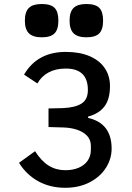

<svg xmlns="http://www.w3.org/2000/svg" viewBox="-20 -902 640 934"><path d="M72.5 -110 150.5 -166.5Q181 -118.5 217 -96.2Q253 -74 297.5 -74Q334.5 -74 362.8 -86Q391 -98 406.5 -120.5Q422 -143 422 -173V-192.5Q422 -233 385.2 -256.5Q348.5 -280 286.5 -282L216 -284V-374.5L284 -376Q345 -378.5 376.2 -398Q407.5 -417.5 407.5 -464Q407.5 -568.5 300 -568.5Q251 -568.5 216 -549.5Q181 -530.5 162 -496L97 -539Q161.5 -649.5 300 -649.5Q368 -649.5 416.5 -628.5Q465 -607.5 490 -570Q515 -532.5 515 -483.5Q515 -419 487.8 -383.8Q460.5 -348.5 408.5 -335V-328.5Q523 -302.5 523 -179Q523 -129 495 -85.2Q467 -41.5 415.8 -15Q364.5 11.5 297.5 11.5Q224 11.5 166.2 -20.2Q108.5 -52 72.5 -110ZM101 -801.5Q101 -844.5 120.5 -863.5Q140 -882.5 183 -882.5Q227 -882.5 245.5 -863.8Q264 -845 264 -801.5Q264 -758.5 245.2 -739.5Q226.5 -720.5 183 -720.5Q140.5 -720.5 120.8 -739.8Q101 -759 101 -801.5ZM318.5 -801.5Q318.5 -844.5 338 -863.5Q357.5 -882.5 400.5 -882.5Q444.5 -882.5 463 -863.8Q481.5 -845 481.5 -801.5Q481.5 -758.5 462.8 -739.5Q444 -720.5 400.5 -720.5Q358 -720.5 338.2 -739.8Q318.5 -759 318.5 -801.5Z"/></svg>

Font: JuliaMono
Style: Bold
Weight: 700
Monospace: yes
Designer: cormullion
Foundry: corm
Version: Version 0.055; ttfautohint (v1.8.4)